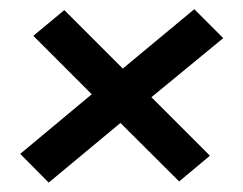

<svg xmlns="http://www.w3.org/2000/svg" viewBox="-20 -454 530 418"><path d="M86 -56.5 24 -119 198 -264 196 -232.5 52.5 -376 120 -432 263.5 -288.5 229 -289.5 403 -434 466 -371 291 -227 293.5 -258.5 437 -115 370 -59 226 -202.5 260.5 -201.5Z"/></svg>

Font: Karla Medium
Style: Italic
Weight: 500
Italic angle: -8°
Designer: Jonathan Pinhorn
Version: Version 2.001